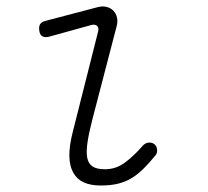

<svg xmlns="http://www.w3.org/2000/svg" viewBox="-20 -561 640 591"><path d="M131 -448Q119 -445 111 -449Q103 -453 101 -466Q99 -479 103.5 -486.5Q108 -494 121 -497L277 -538Q294 -543 307 -540Q320 -537 328.5 -528.5Q337 -520 340 -507.5Q343 -495 339 -480L265 -196Q254 -154 249.5 -124Q245 -94 248.5 -75.5Q252 -57 265 -48.5Q278 -40 303 -40Q337 -40 364.5 -60.5Q392 -81 419 -112Q427 -121 437 -122Q447 -123 454 -118Q462 -113 463.5 -101Q465 -89 457 -81Q439 -59 422 -42Q405 -25 386.5 -13.5Q368 -2 345 4Q322 10 290 10Q259 10 238 0.5Q217 -9 205.5 -29.5Q194 -50 193.5 -81Q193 -112 204 -155L282 -464Q285 -476 278.5 -481.5Q272 -487 261 -484Z"/></svg>

Font: Maple Mono Thin
Style: Italic
Weight: 250
Italic angle: -10°
Monospace: yes
Designer: subframe7536
Version: Version 7.000